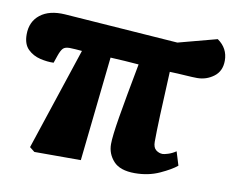

<svg xmlns="http://www.w3.org/2000/svg" viewBox="-71 -621 896 720"><g transform="rotate(10 377.0 -260.5)"><path d="M483 14Q427 14 402 -13.5Q377 -41 377 -78Q377 -108 389.5 -183Q402 -258 427 -390Q400 -392 373 -394Q346 -396 319 -397L276 1H99L80 -14L209 -403Q196 -404 184 -405Q172 -406 162 -406Q144 -406 136.5 -398Q129 -390 122 -370L112 -341Q88 -340 60.5 -346.5Q33 -353 13.5 -372Q-6 -391 -6 -428Q-6 -477 28.5 -504Q63 -531 123 -527L556 -496L703 -535Q743 -507 743 -460Q743 -420 715 -399Q687 -378 652 -378Q635 -378 607 -380Q579 -382 547 -383Q542 -283 539.5 -216.5Q537 -150 537 -115Q537 -93 548.5 -84Q560 -75 574 -75Q580 -75 594.5 -79.5Q609 -84 624 -94L640 -42Q620 -25 577.5 -5.5Q535 14 483 14Z"/></g></svg>

Font: Literata 36pt ExtraBold
Style: Italic
Weight: 800
Italic angle: -2°
Designer: Latin by Veronika Burian and Jose Scaglione. Greek by Irene Vlachou. Cyrillic by Vera Evstafieva
Foundry: TypeTogether
Version: Version 3.002